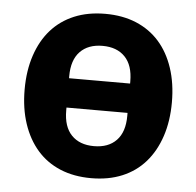

<svg xmlns="http://www.w3.org/2000/svg" viewBox="-45 -582 653 639"><g transform="rotate(5 282.0 -262.5)"><path d="M282 12Q224 12 178.5 -7Q133 -26 101.5 -62Q70 -98 53 -149Q36 -200 36 -263Q36 -326 53 -377Q70 -428 101.5 -463.5Q133 -499 178.5 -518Q224 -537 282 -537Q340 -537 385.5 -518Q431 -499 462.5 -463.5Q494 -428 511 -377Q528 -326 528 -263Q528 -200 511 -149Q494 -98 462.5 -62Q431 -26 385.5 -7Q340 12 282 12ZM282 -95Q330 -95 357 -123Q384 -151 384 -205V-215H180V-205Q180 -151 207 -123Q234 -95 282 -95ZM180 -313H384V-320Q384 -374 357 -402Q330 -430 282 -430Q234 -430 207 -402Q180 -374 180 -320Z"/></g></svg>

Font: Aneliza ExtraBold
Style: Regular
Weight: 800
Designer: Mike Abbink, Paul van der Laan, Pieter van Rosmalen
Foundry: Bold Monday
Version: Version 3.001;September 8, 2019;FontCreator 11.5.0.2425 64-b